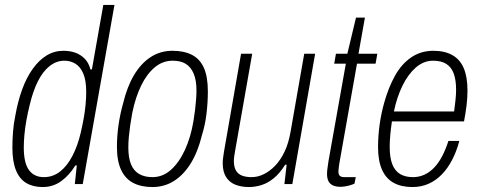

<svg xmlns="http://www.w3.org/2000/svg" viewBox="-20 -743 1939 775"><path d="M152 12Q114 12 86.5 -4Q59 -20 44.5 -55.5Q30 -91 30 -147Q30 -178 32.5 -211Q35 -244 42 -277Q52 -334 69.5 -382Q87 -430 112 -465Q137 -500 168 -519Q199 -538 236 -538Q262 -538 283.5 -530.5Q305 -523 321.5 -506.5Q338 -490 345 -463H351L397 -723H442L314 0H282L290 -75H284Q261 -37 228 -12.5Q195 12 152 12ZM157 -28Q194 -28 223 -51Q252 -74 273 -115Q294 -156 306 -208Q313 -238 318 -266Q323 -294 325.5 -321Q328 -348 328 -371Q328 -419 316 -446.5Q304 -474 284 -486Q264 -498 240 -498Q208 -498 180.5 -476.5Q153 -455 133 -415Q113 -375 100 -320Q92 -288 86.5 -257Q81 -226 78.5 -198.5Q76 -171 76 -148Q76 -85 97 -56.5Q118 -28 157 -28Z M595 12Q550 12 518 -4.5Q486 -21 469 -57Q452 -93 452 -150Q452 -194 458.5 -239Q465 -284 477 -326Q493 -393 521 -440Q549 -487 588 -512.5Q627 -538 676 -538Q723 -538 755 -521.5Q787 -505 803 -469Q819 -433 819 -374Q819 -330 813.5 -284Q808 -238 795 -197Q779 -131 750.5 -84.5Q722 -38 683 -13Q644 12 595 12ZM595 -28Q637 -28 670 -57.5Q703 -87 726.5 -138Q750 -189 761 -255Q765 -279 767.5 -300.5Q770 -322 771.5 -341.5Q773 -361 773 -378Q773 -420 761.5 -446.5Q750 -473 729.5 -485.5Q709 -498 677 -498Q637 -498 605 -471.5Q573 -445 550 -398Q527 -351 514 -288Q509 -261 505.5 -236.5Q502 -212 500 -190Q498 -168 498 -148Q498 -106 509 -79.5Q520 -53 542 -40.5Q564 -28 595 -28Z M985 12Q954 12 930 2.5Q906 -7 892.5 -28.5Q879 -50 879 -84Q879 -95 880.5 -106Q882 -117 884 -130L953 -526H998L929 -134Q927 -123 925.5 -112.5Q924 -102 924 -93Q924 -70 932 -55.5Q940 -41 956 -34.5Q972 -28 996 -28Q1020 -28 1044 -39.5Q1068 -51 1090 -73.5Q1112 -96 1128.5 -130.5Q1145 -165 1153 -212L1208 -526H1252L1160 0H1128L1137 -78H1131Q1109 -43 1085 -23.5Q1061 -4 1035.5 4Q1010 12 985 12Z M1354 11Q1334 11 1322 4.5Q1310 -2 1305 -13.5Q1300 -25 1300 -41Q1300 -52 1302 -65Q1304 -78 1306 -93L1376 -486H1329L1336 -526H1382L1417 -672H1453L1427 -526H1503L1496 -486H1421L1350 -85Q1349 -78 1347.5 -67.5Q1346 -57 1346 -52Q1346 -39 1351.5 -33.5Q1357 -28 1370 -28H1416L1411 -2Q1403 2 1392.5 5Q1382 8 1372 9.5Q1362 11 1354 11Z M1645 12Q1600 12 1569 -5Q1538 -22 1522 -58Q1506 -94 1506 -149Q1506 -195 1512.5 -241Q1519 -287 1531 -329Q1548 -390 1574.5 -437.5Q1601 -485 1640 -511.5Q1679 -538 1729 -538Q1775 -538 1806 -520.5Q1837 -503 1852 -467.5Q1867 -432 1867 -377Q1867 -347 1863 -315.5Q1859 -284 1853 -253H1562Q1558 -226 1555.5 -200Q1553 -174 1553 -150Q1553 -107 1563.5 -80Q1574 -53 1595 -40.5Q1616 -28 1647 -28Q1672 -28 1693.5 -38Q1715 -48 1733 -67Q1751 -86 1765 -113Q1779 -140 1790 -174H1834Q1823 -132 1805 -97.5Q1787 -63 1763 -38.5Q1739 -14 1709.5 -1Q1680 12 1645 12ZM1570 -293H1813Q1816 -316 1818.5 -338.5Q1821 -361 1821 -381Q1821 -420 1811.5 -446Q1802 -472 1781.5 -485Q1761 -498 1728 -498Q1690 -498 1658.5 -470.5Q1627 -443 1604.5 -397Q1582 -351 1570 -293Z"/></svg>

Font: Archivo Condensed Thin
Style: Italic
Weight: 250
Width: 3
Italic angle: -10°
Designer: Hector Gatti
Foundry: Omnibus-Type
Version: Version 2.001